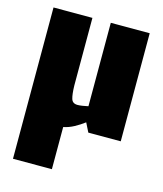

<svg xmlns="http://www.w3.org/2000/svg" viewBox="-106 -579 728 858"><g transform="rotate(15 257.5 -150.0)"><path d="M215 200H35V-500H215V-187Q216 -146 222 -126.5Q228 -107 251 -107Q261 -107 273.5 -109Q286 -111 300 -114V-500H480V0H330L309 -42Q288 -26 264 -13Q240 0 215 5Z"/></g></svg>

Font: Epunda Sans Black
Style: Regular
Weight: 900
Designer: Simon Atzbach
Foundry: typofactur
Version: Version 2.204; ttfautohint (v1.8.4.7-5d5b)